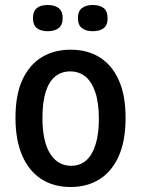

<svg xmlns="http://www.w3.org/2000/svg" viewBox="-20 -736 565 769"><path d="M263 13Q194 13 144.5 -19.5Q95 -52 68.5 -114Q42 -176 42 -264Q42 -357 70 -417Q98 -477 147.5 -507Q197 -537 263 -537Q330 -537 379 -506.5Q428 -476 455.5 -415.5Q483 -355 483 -264Q483 -172 455.5 -110.5Q428 -49 378.5 -18Q329 13 263 13ZM265 -72Q300 -72 324.5 -93Q349 -114 362.5 -156.5Q376 -199 376 -259Q376 -323 362 -365.5Q348 -408 322.5 -429Q297 -450 261 -450Q227 -450 202 -430.5Q177 -411 163.5 -369.5Q150 -328 150 -264Q150 -170 180.5 -121Q211 -72 265 -72ZM351 -611Q324 -611 308 -623.5Q292 -636 292 -664Q292 -691 308 -703.5Q324 -716 351 -716Q380 -716 395.5 -703.5Q411 -691 411 -663Q411 -635 395 -623Q379 -611 351 -611ZM171 -611Q143 -611 127.5 -623.5Q112 -636 112 -664Q112 -691 127.5 -703.5Q143 -716 171 -716Q199 -716 215 -703.5Q231 -691 231 -664Q231 -636 215 -623.5Q199 -611 171 -611Z"/></svg>

Font: Bricolage Grotesque SemiCondensed Medium
Style: Regular
Weight: 500
Width: 4
Designer: Mathieu Triay
Foundry: Atelier Triay
Version: Version 1.001;gftools[0.9.33.dev8+g029e19f]